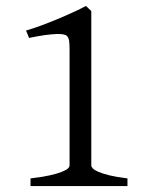

<svg xmlns="http://www.w3.org/2000/svg" viewBox="-20 -628 509 648"><path d="M83 0V-25.9Q121.1 -30.3 146.5 -35.9Q171.9 -41.5 187 -47.4Q202.1 -53.2 208.5 -58.8Q214.8 -64.5 214.8 -69.8V-459Q214.8 -478.5 213.4 -489.3Q211.9 -500 206.1 -506.8Q203.1 -509.8 194.8 -511.7Q186.5 -513.7 171.4 -513.2Q156.2 -512.7 133.3 -509.8Q110.4 -506.8 78.1 -500L67.9 -524.9Q88.4 -530.8 116.5 -541Q144.5 -551.3 173.3 -563.2Q202.1 -575.2 228 -587.2Q253.9 -599.1 270 -607.9L288.1 -590.8V-69.8Q288.1 -64.9 293.5 -59.3Q298.8 -53.7 312.5 -47.9Q326.2 -42 349.9 -36.1Q373.5 -30.3 410.2 -25.9V0Z"/></svg>

Font: Gentium Plus Am
Style: Regular
Weight: 400
Designer: J. Victor Gaultney, Annie Olsen, Iska Routamaa, Becca Hirsbrunner
Foundry: SIL International
Version: Version 5.000